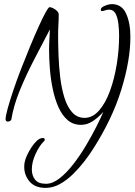

<svg xmlns="http://www.w3.org/2000/svg" viewBox="-20 -592 655 935"><path d="M203 323Q150 323 124 292Q98 261 98 221Q98 214 98.5 207.5Q99 201 101 194Q103 183 111.5 164.5Q120 146 132.5 126.5Q145 107 159.5 93.5Q174 80 189 80Q198 80 198 89Q198 93 194 96Q172 117 153.5 157Q135 197 135 233Q135 262 150.5 282.5Q166 303 204 303Q236 303 270 276.5Q304 250 337 207.5Q370 165 398.5 117Q427 69 449 25.5Q471 -18 483 -47Q458 -19 431 -1.5Q404 16 375 16Q336 16 309 -7.5Q282 -31 264.5 -70.5Q247 -110 237 -158Q227 -206 223 -255.5Q219 -305 219 -348Q219 -374 220.5 -399Q222 -424 223 -449Q183 -373 144 -297.5Q105 -222 75.5 -149.5Q46 -77 35 -9Q30 0 17 0Q10 0 7 -9Q7 -26 17.5 -64Q28 -102 45 -152.5Q62 -203 83.5 -258.5Q105 -314 127 -367Q149 -420 168.5 -463Q188 -506 202 -531.5Q216 -557 221 -557Q233 -557 249.5 -545.5Q266 -534 266 -522Q266 -497 264.5 -472.5Q263 -448 263 -421Q263 -375 265 -321Q267 -267 273.5 -213.5Q280 -160 294 -115.5Q308 -71 332 -44.5Q356 -18 392 -18Q431 -18 462.5 -54Q494 -90 515.5 -149Q537 -208 548.5 -278.5Q560 -349 560 -418Q560 -449 556.5 -476.5Q553 -504 545 -521Q535 -545 510 -545Q502 -545 492 -541.5Q482 -538 476 -538Q471 -538 471 -544Q471 -553 481 -559Q491 -565 503.5 -568.5Q516 -572 524 -572Q573 -572 594 -526Q615 -480 615 -412Q615 -299 571 -156Q527 -13 433 134Q416 161 391 193.5Q366 226 336 255.5Q306 285 272 304Q238 323 203 323Z"/></svg>

Font: Allura
Style: Regular
Weight: 400
Designer: Robert E. Leuschke
Foundry: Robert E. Leuschke
Version: Version 1.110